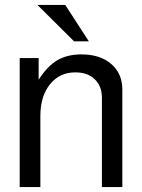

<svg xmlns="http://www.w3.org/2000/svg" viewBox="-20 -760 577 780"><path d="M60 -524H137V-436Q172 -491 212.5 -515Q253 -539 311 -539Q387 -539 432 -500Q477 -461 477 -396V0H394V-363Q394 -410 365 -438Q336 -466 286 -466Q222 -466 183 -417.5Q144 -369 144 -289V0H60ZM245 -740 341 -592H281L132 -740Z"/></svg>

Font: ColatingCofangSans
Style: Regular
Weight: 400
Foundry: GNU
Version: Version 412.227;June 27, 2022;FontCreator 11.0.0.2412 32-bit